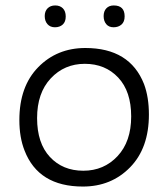

<svg xmlns="http://www.w3.org/2000/svg" viewBox="-20 -680 616 704"><path d="M70 -128Q51 -176 51 -240Q51 -363 120 -433.5Q189 -504 293 -504Q456 -504 508 -372Q526 -324 526 -260Q526 -137 457 -66.5Q388 4 284 4Q121 4 70 -128ZM116 -247Q116 -155 163 -104.5Q210 -54 285.5 -54Q361 -54 411 -107.5Q461 -161 461 -253Q461 -345 413.5 -395.5Q366 -446 291 -446Q216 -446 166 -392.5Q116 -339 116 -247ZM181.5 -580Q164 -580 154 -591.5Q144 -603 144 -621Q144 -639 154.5 -649.5Q165 -660 182.5 -660Q200 -660 210.5 -649.5Q221 -639 221 -619.5Q221 -600 210 -590Q199 -580 181.5 -580ZM397 -660Q437 -660 437 -620Q437 -600 425.5 -590Q414 -580 396.5 -580Q379 -580 369.5 -591.5Q360 -603 360 -621Q360 -639 370 -649.5Q380 -660 397 -660Z"/></svg>

Font: Antic
Style: Regular
Weight: 400
Designer: Santiago Orozco
Foundry: Typemade
Version: Version 1.0012